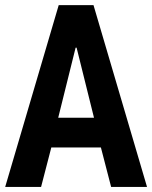

<svg xmlns="http://www.w3.org/2000/svg" viewBox="-20 -740 602 760"><path d="M562 0H419.9L379.4 -156.2H183.1L142.6 0H0.5L212.4 -719.7H350.1ZM283.2 -551.3H279.3L210.4 -273.9H352.1Z"/></svg>

Font: Reddit Mono
Style: Bold
Weight: 700
Designer: Stephen Hutchings
Foundry: Reddit
Version: Version 1.009